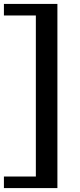

<svg xmlns="http://www.w3.org/2000/svg" viewBox="-59 -740 407 980"><path d="M234 -720V220H-39V161H124V-661H-39V-720Z"/></svg>

Font: Sarpanch Medium
Style: Regular
Weight: 500
Designer: Manushi Parikh (Devanagari and Latin), Jyotish Sonowal (Devanagari)
Foundry: Indian Type Foundry
Version: Version 2.004;PS 1.0;hotconv 1.0.78;makeotf.lib2.5.61930; tt